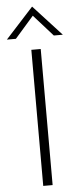

<svg xmlns="http://www.w3.org/2000/svg" viewBox="-71 -966 416 998"><g transform="rotate(-5 137.0 -466.5)"><path d="M113 -710H162V0H113ZM236 -774 136 -886 38 -774H-9L136 -933H137L283 -774Z"/></g></svg>

Font: Synthetic Light
Style: Regular
Weight: 300
Designer: Santiago Orozco
Foundry: Typemade
Version: Version 2.000; ttfautohint (v1.8.4.7-5d5b)